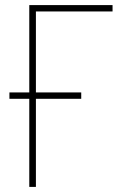

<svg xmlns="http://www.w3.org/2000/svg" viewBox="-20 -734 463 754"><path d="M422 -714V-689H121V-371H299V-346H121V0H95V-346H17V-371H95V-714Z"/></svg>

Font: Noto Sans SemiCondensed Thin
Style: Regular
Weight: 100
Width: 4
Designer: Monotype Design Team
Foundry: Monotype Imaging Inc.
Version: Version 2.013; ttfautohint (v1.8.4.7-5d5b)